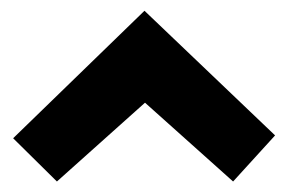

<svg xmlns="http://www.w3.org/2000/svg" viewBox="-20 -558 558 364"><path d="M253.9 -537.6 501.5 -301.3 421.9 -213.9 254.9 -363.3 87.9 -213.9 4.9 -295.9Z"/></svg>

Font: Fantasque Sans Mono
Style: Bold
Weight: 700
Monospace: yes
Designer: Jany Belluz
Version: Version 1.8.0 ; ttfautohint (v1.8.2)